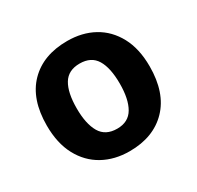

<svg xmlns="http://www.w3.org/2000/svg" viewBox="-127 -702 879 857"><g transform="rotate(-30 312.5 -273.0)"><path d="M577 -274Q577 -138 505.5 -64Q434 10 311 10Q234 10 174.5 -23Q115 -56 81 -119.5Q47 -183 47 -274Q47 -410 118.5 -483Q190 -556 314 -556Q391 -556 450 -523.5Q509 -491 543 -428Q577 -365 577 -274ZM201 -274Q201 -194 227 -149.5Q253 -105 313 -105Q371 -105 397 -149.5Q423 -194 423 -274Q423 -355 397 -398Q371 -441 312 -441Q253 -441 227 -398Q201 -355 201 -274Z"/></g></svg>

Font: Noto Sans Meetei Mayek
Style: Bold
Weight: 700
Designer: Monotype Design Team and Neelakash Kshetrimayum
Foundry: Monotype Imaging Inc.
Version: Version 2.002; ttfautohint (v1.8.4.7-5d5b)